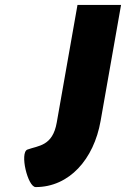

<svg xmlns="http://www.w3.org/2000/svg" viewBox="-20 -612 512 780"><path d="M294.8 -592 210.5 -114C193.6 -18.1 136.5 -20.9 91.2 -4.3C59.2 8.6 92.7 148 124.9 148C261.5 148 361.3 34.9 388.7 -120.7L471.8 -592Z"/></svg>

Font: Hussar Wysoki
Style: Obl
Weight: 700
Foundry: Cannot Into Space Fonts
Version: Version 0.92